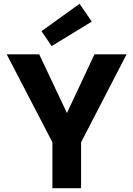

<svg xmlns="http://www.w3.org/2000/svg" viewBox="-20 -984 697 1004"><path d="M254 0V-240L15 -700H185L330 -393L474 -700H642L404 -240V0ZM250 -743 197 -821 396 -964 460 -871Z"/></svg>

Font: DM Sans 9pt Black
Style: Regular
Weight: 900
Version: Version 4.004;gftools[0.9.30]